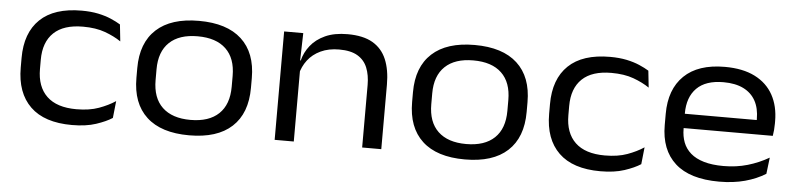

<svg xmlns="http://www.w3.org/2000/svg" viewBox="-37 -668 3531 853"><g transform="rotate(5 1728.0 -242.0)"><path d="M299.1 12.9Q176 12.9 113.3 -48Q50.5 -108.9 50.5 -221.6V-264.5Q50.5 -376.7 113.3 -436.9Q176 -497.1 298.7 -497.1Q339.7 -497.1 372.5 -490.3Q405.2 -483.4 430.4 -472.5Q455.6 -461.6 472.9 -450.8L480.9 -375.9Q450.8 -396.5 409.5 -411.6Q368.1 -426.7 310.7 -426.7Q224.4 -426.7 180.3 -384.7Q136.2 -342.6 136.2 -263.7V-222.8Q136.2 -143.8 180.6 -101.3Q225.1 -58.7 312.7 -58.7Q370.7 -58.7 412.6 -74Q454.5 -89.2 485.9 -110.1L477.8 -34.3Q450.8 -16.7 406.2 -1.9Q361.6 12.9 299.1 12.9Z M821.7 13.1Q696.6 13.1 631.6 -47.1Q566.5 -107.2 566.5 -220.9V-264.4Q566.5 -377.1 631.9 -437.2Q697.3 -497.3 821.7 -497.3Q946.6 -497.3 1011.9 -437.2Q1077.3 -377.1 1077.3 -264.4V-220.9Q1077.3 -107.1 1011.9 -47Q946.6 13.1 821.7 13.1ZM821.7 -55.6Q904 -55.6 947.8 -97.4Q991.6 -139.1 991.6 -218.5V-266.7Q991.6 -345.2 948 -386.8Q904.5 -428.5 821.7 -428.5Q739.7 -428.5 695.9 -386.8Q652.2 -345.2 652.2 -266.7V-218.5Q652.2 -139.1 695.9 -97.4Q739.7 -55.6 821.7 -55.6Z M1592.5 0V-278.9Q1592.5 -322.5 1579.3 -355.4Q1566.1 -388.3 1535.8 -406.5Q1505.5 -424.8 1453.5 -424.8Q1406 -424.8 1370.7 -408.1Q1335.4 -391.5 1313.6 -362.9Q1291.8 -334.2 1283.5 -298.5L1269.5 -361.4H1287.1Q1295.9 -397.5 1320.1 -428.1Q1344.3 -458.8 1385.1 -477.4Q1426 -495.9 1484.5 -495.9Q1554.2 -495.9 1596.5 -471.3Q1638.7 -446.7 1658.3 -400.2Q1677.8 -353.6 1677.8 -288.2V0ZM1202.3 0V-483.4H1287.6L1284.1 -352.8L1287.6 -345.3V0Z M2051.2 13.1Q1926.1 13.1 1861.1 -47.1Q1796 -107.2 1796 -220.9V-264.4Q1796 -377.1 1861.4 -437.2Q1926.8 -497.3 2051.2 -497.3Q2176.1 -497.3 2241.4 -437.2Q2306.8 -377.1 2306.8 -264.4V-220.9Q2306.8 -107.1 2241.4 -47Q2176.1 13.1 2051.2 13.1ZM2051.2 -55.6Q2133.5 -55.6 2177.3 -97.4Q2221.1 -139.1 2221.1 -218.5V-266.7Q2221.1 -345.2 2177.5 -386.8Q2134 -428.5 2051.2 -428.5Q1969.2 -428.5 1925.4 -386.8Q1881.7 -345.2 1881.7 -266.7V-218.5Q1881.7 -139.1 1925.4 -97.4Q1969.2 -55.6 2051.2 -55.6Z M2655.6 12.9Q2532.5 12.9 2469.8 -48Q2407 -108.9 2407 -221.6V-264.5Q2407 -376.7 2469.8 -436.9Q2532.5 -497.1 2655.2 -497.1Q2696.2 -497.1 2729 -490.3Q2761.7 -483.4 2786.9 -472.5Q2812.1 -461.6 2829.4 -450.8L2837.4 -375.9Q2807.3 -396.5 2766 -411.6Q2724.6 -426.7 2667.2 -426.7Q2580.9 -426.7 2536.8 -384.7Q2492.7 -342.6 2492.7 -263.7V-222.8Q2492.7 -143.8 2537.1 -101.3Q2581.6 -58.7 2669.2 -58.7Q2727.2 -58.7 2769.1 -74Q2811 -89.2 2842.4 -110.1L2834.3 -34.3Q2807.3 -16.7 2762.7 -1.9Q2718.1 12.9 2655.6 12.9Z M3185.1 12.9Q3054.5 12.9 2988.8 -46.6Q2923 -106.1 2923 -216.6V-266.3Q2923 -376.1 2985.5 -436.7Q3047.9 -497.3 3166.8 -497.3Q3247.1 -497.3 3301.3 -470Q3355.4 -442.6 3382.7 -392.9Q3410 -343.2 3410 -276V-265.2Q3410 -251.5 3408.8 -237.3Q3407.5 -223 3405.4 -210.5H3326.3Q3327.5 -228 3327.9 -245.8Q3328.3 -263.5 3328.3 -278.9Q3328.3 -326.4 3310.1 -359.8Q3291.8 -393.2 3255.9 -411.1Q3219.9 -428.9 3166.8 -428.9Q3087.6 -428.9 3047.5 -388.6Q3007.5 -348.4 3007.5 -275.7V-248.7L3007.9 -239V-207.7Q3007.9 -173.9 3018.4 -146.6Q3028.9 -119.3 3051.8 -99.3Q3074.6 -79.4 3111 -68.7Q3147.4 -57.9 3198.6 -57.9Q3255.8 -57.9 3305.8 -72.5Q3355.7 -87 3400.5 -113L3391.7 -40.1Q3352 -15.3 3300.5 -1.2Q3249 12.9 3185.1 12.9ZM2964.5 -210.5V-274.3H3387.9V-210.5Z"/></g></svg>

Font: Anek Gurmukhi Medium SemiExpanded
Style: Regular
Weight: 500
Width: 6
Version: Version 1.003